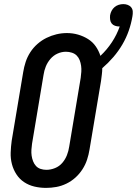

<svg xmlns="http://www.w3.org/2000/svg" viewBox="-20 -907 667 935"><path d="M204 8Q175 8 147.5 1.5Q120 -5 97.5 -20Q75 -35 60 -58Q45 -81 38 -108Q31 -135 32 -164Q33 -193 37 -222L93 -556Q97 -581 105 -605.5Q113 -630 127.5 -652.5Q142 -675 162.5 -693Q183 -711 206.5 -722.5Q230 -734 255 -740Q280 -746 306 -746Q334 -746 360 -738.5Q386 -731 408.5 -717Q431 -703 446 -681.5Q461 -660 469 -635Q501 -665 525 -701.5Q549 -738 563 -778Q562 -778 561.5 -778Q561 -778 561 -778Q550 -778 540 -781.5Q530 -785 524 -792.5Q518 -800 516.5 -810.5Q515 -821 516 -832Q516 -832 516 -832Q516 -832 516 -832Q518 -844 523.5 -854.5Q529 -865 538 -872.5Q547 -880 558 -883.5Q569 -887 581 -887Q592 -887 602.5 -883Q613 -879 619.5 -870.5Q626 -862 626.5 -850.5Q627 -839 625 -828Q619 -792 607 -757.5Q595 -723 576 -690.5Q557 -658 532 -629Q507 -600 478 -575Q478 -560 476 -544.5Q474 -529 472 -513L416 -179Q412 -154 404 -129.5Q396 -105 381.5 -82.5Q367 -60 347 -42Q327 -24 303 -12.5Q279 -1 254 3.5Q229 8 204 8ZM206 -80Q227 -80 248 -88.5Q269 -97 283.5 -114Q298 -131 306 -151.5Q314 -172 317 -193L373 -528Q375 -543 376 -557.5Q377 -572 375 -586.5Q373 -601 368 -614Q363 -627 353.5 -636.5Q344 -646 330 -650.5Q316 -655 301 -655Q280 -655 260 -646Q240 -637 225.5 -620Q211 -603 203 -583Q195 -563 192 -542L136 -207Q134 -193 133 -178Q132 -163 134 -149Q136 -135 141 -122Q146 -109 155 -99Q164 -89 177.5 -84.5Q191 -80 206 -80Z"/></svg>

Font: Iosevka Slab Semibold
Style: Italic
Weight: 600
Italic angle: -9°
Monospace: yes
Designer: Belleve Invis
Foundry: Belleve Invis
Version: Version 11.1.1; ttfautohint (v1.8.3)